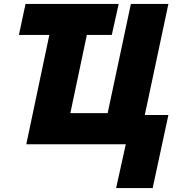

<svg xmlns="http://www.w3.org/2000/svg" viewBox="-20 -734 922 977"><path d="M231 -556.2H76.2L109.9 -713.9H584L548.8 -556.2H421.9L337.9 -158.2H527.8L646 -713.9H836.9L716.8 -148.9H836.9L756.8 223.1H570.8L620.1 0H113.8Z"/></svg>

Font: Open Sans Extrabold
Style: Italic
Weight: 800
Italic angle: -12°
Foundry: Ascender Corporation
Version: Version 1.10